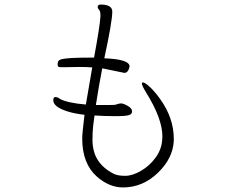

<svg xmlns="http://www.w3.org/2000/svg" viewBox="-20 -776 1040 843"><path d="M549 -484Q549 -516 438 -520Q473 -682 473 -725Q473 -756 422 -756Q409 -756 409 -745Q409 -739 415 -733Q421 -727 421 -709V-704Q419 -664 393 -523H371Q277 -523 250 -516Q238 -512 235.5 -506.5Q233 -501 233 -493Q233 -485 237.5 -482.5Q242 -480 269 -481Q296 -482 328 -482Q359 -482 385 -480Q383 -469 357 -317Q274 -324 241 -343Q240 -345 234 -347.5Q228 -350 223 -350Q214 -350 214 -336Q214 -322 228 -310Q265 -282 351 -272Q341 -190 341 -168Q341 -57 406 0Q460 47 520 47Q607 47 674 -18Q739 -81 743 -157V-167Q743 -257 684 -340Q659 -375 637.5 -394.5Q616 -414 608 -414H607Q603 -414 603 -409Q603 -400 622 -369Q693 -255 693 -177L692 -160Q689 -120 663.5 -84.5Q638 -49 600 -26.5Q562 -4 529.5 -4Q497 -4 479 -13Q420 -43 398 -95Q386 -126 386 -161Q386 -196 389 -223L395 -269Q440 -266 486 -266Q532 -266 546 -270.5Q560 -275 560 -287Q560 -299 543.5 -309.5Q527 -320 513 -322H511Q503 -322 486 -316Q482 -315 458.5 -315Q435 -315 401 -315Q414 -400 429 -476L526 -456Q543 -456 549 -484Z"/></svg>

Font: LXGW WenKai TC Light
Style: Regular
Weight: 300
Designer: LXGW / Fontworks Inc.
Foundry: LXGW / Fontworks Inc.
Version: Version 1.330